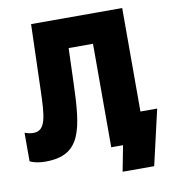

<svg xmlns="http://www.w3.org/2000/svg" viewBox="-90 -780 903 994"><g transform="rotate(-10 361.5 -282.5)"><path d="M91 14C279 14 296 -118 304 -365L310 -544H438V0H500L474 135H640L707 -156H619V-700H140L130 -369C126 -213 120 -143 54 -143C40 -143 26 -146 9 -152V-2C33 10 61 14 91 14Z"/></g></svg>

Font: Fixel Text ExtraBold
Style: Regular
Weight: 800
Width: 4
Designer: AlfaBravo + MacPaw
Foundry: Kyrylo Tkachov, Marchela Mozhyna, Serhii Makarenko, Maria Weinstein, Zakhar Kryvoshyya
Version: Version 1.211